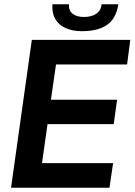

<svg xmlns="http://www.w3.org/2000/svg" viewBox="-20 -885 634 905"><path d="M32 0 130 -697H594L579 -581H244L220 -415H532L516 -300H204L178 -116H513L496 0ZM367 -738Q322 -738 289.5 -752.5Q257 -767 240.5 -795.5Q224 -824 227 -865H305Q303 -835 322.5 -820Q342 -805 375 -805Q411 -805 433.5 -820Q456 -835 459 -865H538Q527 -796 483.5 -767Q440 -738 367 -738Z"/></svg>

Font: Hanken Grotesk
Style: Bold Italic
Weight: 700
Italic angle: -8°
Designer: Alfredo Marco Pradil
Foundry: Hanken Design Co.
Version: Version 3.013